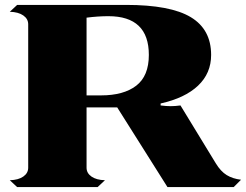

<svg xmlns="http://www.w3.org/2000/svg" viewBox="-20 -763 1003 783"><path d="M963 -30 933 0H663L458 -325H333V-79Q333 -57 353 -43Q373 -29 408 -28L378 0H50L20 -28Q55 -29 75 -43Q95 -57 95 -79V-664Q95 -686 75 -700Q55 -714 20 -715L50 -743H494Q675 -743 758 -693Q841 -643 841 -539Q841 -464 787.5 -413.5Q734 -363 635 -341V-333Q658 -330 676 -330Q694 -330 716 -333L860 -97Q880 -64 904.5 -49Q929 -34 963 -30ZM392 -374Q484 -374 535.5 -413.5Q587 -453 587 -539Q587 -697 422 -697Q380 -697 333 -691V-374Z"/></svg>

Font: FFF_Oezguer-Guendem
Style: Bold
Weight: 700
Designer: bBox Type GmbH
Foundry: bBox Type GmbH
Version: Version 1.004